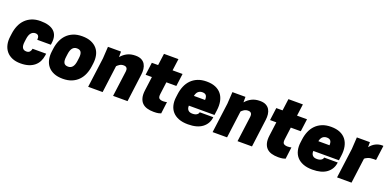

<svg xmlns="http://www.w3.org/2000/svg" viewBox="-4 -1481 4662 2295"><g transform="rotate(20 2327.0 -333.0)"><path d="M191 -246Q177 -144 250 -144Q278 -144 292 -160.5Q306 -177 309 -200H482L479 -178Q473 -135 455.5 -100Q438 -65 407.5 -39.5Q377 -14 333.5 0Q290 14 232 14Q170 14 124.5 -5.5Q79 -25 50.5 -59.5Q22 -94 11 -141.5Q0 -189 8 -246L13 -284Q20 -339 40 -386.5Q60 -434 94 -469Q128 -504 176 -524Q224 -544 288 -544Q405 -544 460 -493Q515 -442 501 -342L498 -320H325Q326 -333 325 -345Q324 -357 319 -366Q314 -375 304.5 -380.5Q295 -386 279 -386Q246 -386 224.5 -361Q203 -336 196 -284Z M1046 -246Q1039 -191 1019 -143.5Q999 -96 965 -61Q931 -26 882.5 -6Q834 14 769 14Q703 14 656 -5.5Q609 -25 580 -59.5Q551 -94 540 -141.5Q529 -189 536 -246L541 -284Q548 -339 568 -386.5Q588 -434 622 -469Q656 -504 704.5 -524Q753 -544 818 -544Q884 -544 931 -524.5Q978 -505 1007.5 -470.5Q1037 -436 1047.5 -388.5Q1058 -341 1051 -284ZM719 -246Q712 -195 726 -169.5Q740 -144 780 -144Q850 -144 863 -246L868 -284Q875 -335 861 -360.5Q847 -386 807 -386Q737 -386 724 -284Z M1406 0 1449 -325Q1450 -334 1449.5 -345Q1449 -356 1444.5 -365Q1440 -374 1430 -380Q1420 -386 1401 -386Q1371 -386 1349 -371Q1327 -356 1318 -345L1273 0H1089L1139 -380L1148 -530H1314V-460Q1348 -500 1392 -522Q1436 -544 1496 -544Q1543 -544 1572.5 -528Q1602 -512 1617.5 -485.5Q1633 -459 1637 -425Q1641 -391 1636 -355L1590 0Z M2097 -530 2076 -370H1949L1929 -215Q1923 -170 1940.5 -157Q1958 -144 1990 -144Q2002 -144 2017.5 -146Q2033 -148 2037 -150L2018 0Q2010 4 1987.5 9Q1965 14 1927 14Q1879 14 1841.5 3Q1804 -8 1779.5 -32.5Q1755 -57 1744.5 -97Q1734 -137 1742 -195L1765 -370H1685L1706 -530H1786L1806 -680H1990L1970 -530Z M2297 -200Q2296 -177 2302 -162.5Q2308 -148 2318 -139.5Q2328 -131 2341 -127.5Q2354 -124 2369 -124Q2404 -124 2424 -137.5Q2444 -151 2446 -170H2619L2618 -163Q2607 -83 2542.5 -34.5Q2478 14 2361 14Q2292 14 2242.5 -5.5Q2193 -25 2163 -59.5Q2133 -94 2122 -142Q2111 -190 2119 -246L2124 -284Q2131 -339 2151 -386.5Q2171 -434 2205 -469Q2239 -504 2287.5 -524Q2336 -544 2401 -544Q2467 -544 2514 -524Q2561 -504 2590 -467Q2619 -430 2629.5 -377.5Q2640 -325 2631 -260L2623 -200ZM2395 -406Q2366 -406 2344.5 -389Q2323 -372 2314 -330H2456Q2458 -368 2444 -387Q2430 -406 2395 -406Z M2989 0 3032 -325Q3033 -334 3032.5 -345Q3032 -356 3027.5 -365Q3023 -374 3013 -380Q3003 -386 2984 -386Q2954 -386 2932 -371Q2910 -356 2901 -345L2856 0H2672L2722 -380L2731 -530H2897V-460Q2931 -500 2975 -522Q3019 -544 3079 -544Q3126 -544 3155.5 -528Q3185 -512 3200.5 -485.5Q3216 -459 3220 -425Q3224 -391 3219 -355L3173 0Z M3680 -530 3659 -370H3532L3512 -215Q3506 -170 3523.5 -157Q3541 -144 3573 -144Q3585 -144 3600.5 -146Q3616 -148 3620 -150L3601 0Q3593 4 3570.5 9Q3548 14 3510 14Q3462 14 3424.5 3Q3387 -8 3362.5 -32.5Q3338 -57 3327.5 -97Q3317 -137 3325 -195L3348 -370H3268L3289 -530H3369L3389 -680H3573L3553 -530Z M3880 -200Q3879 -177 3885 -162.5Q3891 -148 3901 -139.5Q3911 -131 3924 -127.5Q3937 -124 3952 -124Q3987 -124 4007 -137.5Q4027 -151 4029 -170H4202L4201 -163Q4190 -83 4125.5 -34.5Q4061 14 3944 14Q3875 14 3825.5 -5.5Q3776 -25 3746 -59.5Q3716 -94 3705 -142Q3694 -190 3702 -246L3707 -284Q3714 -339 3734 -386.5Q3754 -434 3788 -469Q3822 -504 3870.5 -524Q3919 -544 3984 -544Q4050 -544 4097 -524Q4144 -504 4173 -467Q4202 -430 4212.5 -377.5Q4223 -325 4214 -260L4206 -200ZM3978 -406Q3949 -406 3927.5 -389Q3906 -372 3897 -330H4039Q4041 -368 4027 -387Q4013 -406 3978 -406Z M4632 -544Q4642 -544 4647 -543L4622 -355H4592Q4547 -355 4519.5 -343Q4492 -331 4481 -320L4439 0H4255L4305 -380L4314 -530H4480V-466Q4509 -504 4548 -524Q4587 -544 4632 -544Z"/></g></svg>

Font: Tanohe Sans Black
Style: Italic
Weight: 900
Designer: Village Type and Design LLC & Cristiano Sobral
Foundry: Cooper Hewitt Smithsonian Design Museum
Version: Version 1.00;January 12, 2020;FontCreator 12.0.0.2547 64-bit